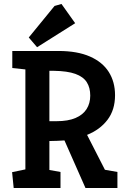

<svg xmlns="http://www.w3.org/2000/svg" viewBox="-20 -948 641 968"><path d="M49 0 41 -80 108 -94V-598L42 -605V-691H275Q370 -691 433.5 -663Q497 -635 528.5 -585Q560 -535 560 -468Q560 -394 522 -344Q484 -294 419 -268L509 -92L572 -81V0H411L305 -240Q287 -239 268.5 -238Q250 -237 229 -237V-91L285 -81V0ZM229 -337H265Q323 -337 360.5 -353Q398 -369 416.5 -398Q435 -427 435 -466Q435 -506 417.5 -533.5Q400 -561 360 -575.5Q320 -590 251 -591H229ZM167 -710 125 -759 255 -918 290 -928 359 -831Z"/></svg>

Font: Kreon Light SemiBold
Style: Regular
Weight: 600
Version: Version 2.002